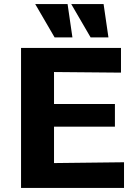

<svg xmlns="http://www.w3.org/2000/svg" viewBox="-20 -929 682 949"><path d="M154 -909H314L338 -744H250ZM332 -909H492L516 -744H428ZM84 0V-692H578V-570L247 -573V-415H548V-303H247V-123L593 -127V0Z"/></svg>

Font: Coval
Style: Black
Weight: 1000
Foundry: Context Ltd
Version: Version 001.000